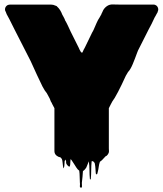

<svg xmlns="http://www.w3.org/2000/svg" viewBox="-20 -721 750 882"><path d="M356 119Q356 125 356.5 133.5Q357 142 352 141Q346 141 347 132.5Q348 124 347 118Q346 104 346 90.5Q346 77 344 63Q342 62 340.5 60Q339 58 337 57L331 49Q326 41 320.5 32.5Q315 24 309 15Q306 12 305 9Q303 17 303 25.5Q303 34 301 43Q301 44 297 44Q294 43 290 38.5Q286 34 285 32Q283 25 283.5 24.5Q284 24 284 22Q284 20 281 12Q279 14 277 19Q276 26 276 34.5Q276 43 273 51Q272 54 270.5 48Q269 42 269 39Q268 35 267.5 25.5Q267 16 264 9Q260 5 258 2Q257 1 248 -1Q246 -2 244 -3.5Q242 -5 240 -6Q230 -14 230 -27V-224L222 -239L219 -245Q218 -247 217 -249.5Q216 -252 214 -254L208 -269L195 -293Q186 -303 175 -324Q164 -347 149.5 -377.5Q135 -408 121 -440L46 -587Q40 -598 34.5 -610Q29 -622 23 -633L10 -657V-658Q9 -659 9 -660Q9 -661 8 -662Q9 -661 6.5 -666.5Q4 -672 5 -669Q3 -673 3 -678Q3 -687 10 -694Q11 -695 12 -695.5Q13 -696 14 -697Q18 -699 22.5 -699.5Q27 -700 28 -700H213Q225 -700 235 -695Q237 -694 239 -693.5Q241 -693 242 -691Q250 -684 256 -674.5Q262 -665 266 -654L271 -645Q273 -641 275.5 -636.5Q278 -632 279 -627Q280 -627 280 -626.5Q280 -626 280 -626Q286 -616 292 -603Q298 -590 304 -577L342 -501Q345 -493 350 -485Q350 -484 350.5 -484Q351 -484 351 -483L357 -478Q357 -479 358 -480Q358 -481 360 -483L365 -494Q367 -497 368.5 -500Q370 -503 371 -505L403 -571Q405 -575 407 -578Q409 -581 410 -584Q417 -600 423.5 -615Q430 -630 437 -640L446 -656Q446 -658 447 -659.5Q448 -661 449 -663Q451 -669 454.5 -675Q458 -681 463 -686Q466 -689 468 -690.5Q470 -692 473 -694Q484 -701 498 -700.5Q512 -700 525 -700H685Q690 -700 694 -698Q701 -695 704 -689Q707 -683 707 -678Q707 -673 705 -669Q704 -663 700 -658Q698 -653 695 -648.5Q692 -644 690 -640Q683 -624 676.5 -611.5Q670 -599 663 -586L614 -489L610 -479Q600 -451 589.5 -426Q579 -401 568 -390Q565 -385 562.5 -380.5Q560 -376 558 -373Q539 -331 522 -298.5Q505 -266 496 -255L488 -240L480 -224V-39Q480 -34 480.5 -28.5Q481 -23 479 -18Q478 -16 477 -14.5Q476 -13 475 -11Q470 -4 465 -3L450 13L449 14Q447 16 444.5 18Q442 20 439 22Q435 33 433.5 45.5Q432 58 429 69Q428 72 427.5 75Q427 78 425 80Q423 81 420 76Q419 65 418.5 54.5Q418 44 416 33Q416 29 413 25Q412 25 411 23Q410 21 405 19Q404 20 402.5 19.5Q401 19 401 20Q399 40 399 61Q399 82 397 102Q397 103 395 103Q393 103 393 102Q391 82 391 61Q391 40 388 20Q385 29 380 40Q377 50 371 56Q366 62 361 65Q360 78 359 91.5Q358 105 356 119Z"/></svg>

Font: Rubik Wet Paint
Style: Regular
Weight: 400
Designer: Hubert and Fischer, NaN
Foundry: Hubert and Fischer, NaN
Version: Version 2.200